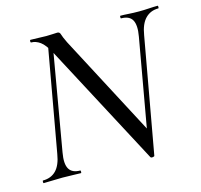

<svg xmlns="http://www.w3.org/2000/svg" viewBox="-95 -729 887 846"><g transform="rotate(-15 348.0 -305.5)"><path d="M490 10 197 -543Q175 -584 155 -598.5Q135 -613 114 -613Q111 -613 111 -619Q111 -625 114 -625Q131 -625 151 -624Q171 -623 186 -623Q201 -623 216 -624Q231 -625 236 -625Q247 -625 250 -613.5Q253 -602 267 -573L516 -100L509 9Q509 13 500.5 14Q492 15 490 10ZM7 0Q5 0 5 -6Q5 -12 7 -12Q44 -12 67 -35.5Q90 -59 98 -109L186 -602L207 -600L122 -109Q113 -59 126.5 -35.5Q140 -12 177 -12Q179 -12 179 -6Q179 0 177 0Q159 0 139 -1Q119 -2 93 -2Q70 -2 48.5 -1Q27 0 7 0ZM509 9 494 -35 579 -515Q588 -565 575 -589Q562 -613 524 -613Q522 -613 522 -619Q522 -625 524 -625Q541 -625 562 -623.5Q583 -622 609 -622Q631 -622 653 -623.5Q675 -625 694 -625Q696 -625 696 -619Q696 -613 694 -613Q658 -613 634.5 -589Q611 -565 603 -515Z"/></g></svg>

Font: Cormorant Medium
Style: Italic
Weight: 500
Italic angle: -10°
Designer: Christian Thalmann (Catharsis Fonts)
Foundry: Catharsis Fonts
Version: Version 4.000